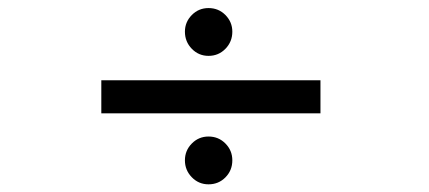

<svg xmlns="http://www.w3.org/2000/svg" viewBox="-20 -550 1090 488"><path d="M510 -408Q485 -408 467.5 -426Q450 -444 450 -469.5Q450 -494 467.5 -511.8Q485 -529.5 510 -529.5Q535.5 -529.5 553 -511.8Q570.5 -494 570.5 -469.5Q570.5 -444 553 -426Q535.5 -408 510 -408ZM237.5 -346H794.5V-262H237.5ZM510 -81.5Q485 -81.5 467.5 -99.5Q450 -117.5 450 -142.5Q450 -167.5 467.5 -185.2Q485 -203 510 -203Q535.5 -203 553 -185.2Q570.5 -167.5 570.5 -142.5Q570.5 -117 553 -99.2Q535.5 -81.5 510 -81.5Z"/></svg>

Font: League Mono Extended
Style: Regular
Weight: 400
Width: 9
Designer: Tyler Finck
Foundry: The League of Moveable Type / Tyler Finck
Version: Version 2.210